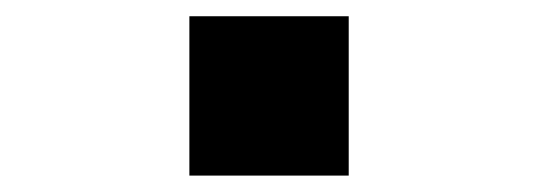

<svg xmlns="http://www.w3.org/2000/svg" viewBox="-20 -214 656 234"><path d="M210.8 -194.2H405V0H210.8Z"/></svg>

Font: Monaspace Krypton Var ExLight
Style: Regular
Weight: 200
Designer: Riley Cran and the Lettermatic Team
Version: Version 1.200 (Monaspace Krypton Var)